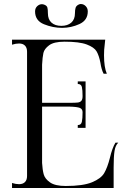

<svg xmlns="http://www.w3.org/2000/svg" viewBox="-20 -938 630 958"><path d="M570 -226Q556 -213 551.5 -185Q547 -157 547 -102V0H40V-25Q59 -19 75 -19Q94 -19 104.5 -29.5Q115 -40 115 -60V-680Q115 -700 104.5 -710.5Q94 -721 75 -721Q59 -721 40 -715V-740H505L502 -711Q499 -692 499 -662Q499 -603 513 -570H497Q486 -591 481 -625Q474 -661 462 -681.5Q450 -702 413 -716Q376 -730 302 -730Q249 -730 225 -712Q201 -694 196.5 -673.5Q192 -653 190 -615V-425H328Q357 -425 368.5 -426.5Q380 -428 386 -435Q392 -442 392 -459Q392 -489 388.5 -504Q385 -519 368 -519V-532H407V-300H368V-314Q385 -314 388.5 -330.5Q392 -347 392 -378Q392 -394 378.5 -399.5Q365 -405 328 -406H190V-125Q192 -91 198 -68.5Q204 -46 229.5 -28Q255 -10 308 -10Q394 -10 439 -28.5Q484 -47 500 -74.5Q516 -102 528 -149Q540 -200 556 -226ZM155 -881Q155 -897 165.5 -907Q176 -917 189 -917Q194 -917 200 -915Q214 -910 216.5 -900Q219 -890 219 -872Q219 -841 237 -825Q255 -809 286 -809Q317 -809 335.5 -825Q354 -841 354 -872Q354 -888 357 -898.5Q360 -909 372 -915Q378 -918 383 -918Q397 -918 407.5 -907.5Q418 -897 418 -881Q418 -837 376.5 -818Q335 -799 290 -799Q244 -799 199.5 -817Q155 -835 155 -881Z"/></svg>

Font: Viaoda Libre
Style: Regular
Weight: 400
Designer: Gydient
Version: Version 2.000